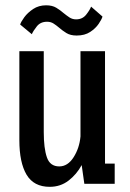

<svg xmlns="http://www.w3.org/2000/svg" viewBox="-20 -693 490 724"><path d="M167.5 11.5Q107.5 11.5 80.2 -34.2Q53 -80 53 -164.5V-500H145V-195Q145 -134 156.8 -99.8Q168.5 -65.5 203.5 -65.5Q235.5 -65.5 257.5 -100Q279.5 -134.5 283.5 -178.5V-500H376V-76H412.5V0H298L288 -70.5Q269 -35.5 238.5 -12Q208 11.5 167.5 11.5ZM269 -559Q245.5 -559 230.2 -568.5Q215 -578 203 -588.5Q192.5 -597.5 182 -604.2Q171.5 -611 157.5 -611Q132.5 -611 118.8 -593.5Q105 -576 100 -564L56 -600.5Q59 -610.5 71.5 -627.8Q84 -645 105 -659Q126 -673 154 -673Q177 -673 192.2 -663.8Q207.5 -654.5 220 -643.5Q231 -634.5 242 -627.2Q253 -620 267 -620Q291 -620 305 -637.8Q319 -655.5 323.5 -668L366.5 -630.5Q363.5 -620 352 -603Q340.5 -586 320 -572.5Q299.5 -559 269 -559Z"/></svg>

Font: Trispace Condensed
Style: Regular
Weight: 400
Width: 3
Designer: Tyler Finck
Foundry: Etcetera Type Company
Version: Version 1.210; ttfautohint (v1.8.3)